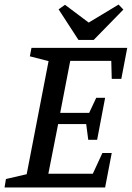

<svg xmlns="http://www.w3.org/2000/svg" viewBox="-30 -822 578 842"><path d="M-10 0 -4 -37 87 -58 183 -554 101 -575 108 -612H528L502 -476H460L458 -555H278L234 -327H361L392 -393H431L396 -209H357L348 -278H225L182 -60H377L419 -151H460L431 0ZM314 -647 227 -781 255 -801 359 -723 490 -802 511 -780 381 -647Z"/></svg>

Font: Manuale Medium
Style: Italic
Weight: 500
Italic angle: -11°
Version: Version 1.002